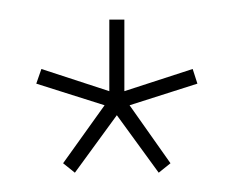

<svg xmlns="http://www.w3.org/2000/svg" viewBox="-20 -802 242 199"><path d="M101.1 -682.6 57.6 -623 45.4 -632.8 88.4 -692.9 17.6 -715.3 22.9 -730.5 93.3 -707.5V-781.7H108.9V-707.5L179.7 -730.5L184.6 -715.3L114.3 -692.9L156.7 -632.8L144.5 -623Z"/></svg>

Font: Spartan MB ExtLt
Style: Regular
Weight: 200
Designer: Matt Bailey, Mirko Velimirovic
Foundry: Matt Bailey
Version: Version 1.005